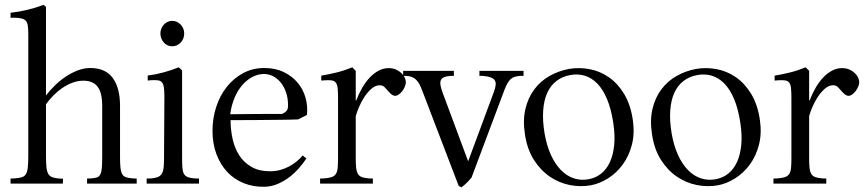

<svg xmlns="http://www.w3.org/2000/svg" viewBox="-20 -764 3596 799"><path d="M171.4 -116.2Q171.4 -85.9 173.3 -67.9Q175.3 -49.8 181.2 -40Q187 -30.3 197.8 -26.4Q208.5 -22.5 226.1 -21L242.2 -20.5L241.7 0H23.9V-21L40 -21.5Q59.1 -22.9 70.6 -26.4Q82 -29.8 87.9 -39.6Q93.8 -49.3 95.7 -67.1Q97.7 -85 97.7 -115.7V-621.6Q97.7 -643.6 95.7 -657Q93.8 -670.4 87.4 -677.5Q81.1 -684.6 69.3 -687.3Q57.6 -689.9 38.1 -690.4L23.9 -689.9V-710.9Q59.1 -714.8 93 -722.9Q127 -731 161.1 -743.7Q163.6 -742.2 166.7 -739.7Q169.9 -737.3 171.4 -734.9V-366.7Q187 -387.2 207.8 -407.7Q228.5 -428.2 252.4 -444.3Q276.4 -460.4 302.7 -470.7Q329.1 -481 355.5 -481Q418.9 -481 449.2 -439.5Q479.5 -397.9 479.5 -324.2V-110.4Q479.5 -81.5 481.4 -64.7Q483.4 -47.9 489 -38.6Q494.6 -29.3 505.4 -26.1Q516.1 -22.9 533.7 -21.5L548.8 -21V0H342.3V-21L357.4 -21.5Q373 -22.5 382.6 -25.4Q392.1 -28.3 397.2 -37.8Q402.3 -47.4 403.8 -65.2Q405.3 -83 405.3 -113.8V-322.8Q405.3 -379.4 385.7 -403.8Q366.2 -428.2 327.1 -428.2Q303.7 -428.2 281.2 -419.7Q258.8 -411.1 238.8 -397.5Q218.8 -383.8 201.7 -366.2Q184.6 -348.6 171.4 -330.1Z M746.6 -624.5Q746.6 -613.8 742.7 -604Q738.8 -594.2 731.9 -586.9Q725.1 -579.6 716.1 -575.4Q707 -571.3 696.8 -571.3Q686.5 -571.3 677.5 -575.4Q668.5 -579.6 661.9 -586.9Q655.3 -594.2 651.4 -604Q647.5 -613.8 647.5 -624.5Q647.5 -635.3 651.4 -644.8Q655.3 -654.3 661.9 -661.6Q668.5 -668.9 677.5 -673.1Q686.5 -677.2 696.8 -677.2Q707 -677.2 716.1 -673.1Q725.1 -668.9 731.9 -661.6Q738.8 -654.3 742.7 -644.8Q746.6 -635.3 746.6 -624.5ZM737.8 -104Q737.8 -79.1 739.3 -63.5Q740.7 -47.9 746.3 -39.1Q752 -30.3 762.2 -26.6Q772.5 -22.9 790 -21.5L808.1 -21V0H590.3V-21L608.4 -21.5Q626 -22.9 636.5 -27.1Q647 -31.2 652.8 -40.3Q658.7 -49.3 660.6 -64.5Q662.6 -79.6 662.6 -103.5L664.1 -360.8Q664.1 -385.3 662.1 -399.4Q660.2 -413.6 654.3 -420.9Q648.4 -428.2 637.2 -429.7Q626 -431.2 607.4 -430.2L594.7 -428.7V-449.7Q627 -453.6 660.2 -462.6Q693.4 -471.7 723.6 -483.9Q725.6 -482.4 727.1 -481Q728.5 -479.5 730 -478.5Q732.4 -476.1 734.6 -473.9Q736.8 -471.7 737.8 -470.2Z M1254.9 -104.5Q1243.7 -86.9 1226.3 -66.7Q1209 -46.4 1187 -29.1Q1165 -11.7 1138.4 0.2Q1111.8 12.2 1082.5 13.2Q1035.2 14.6 994.9 -1.5Q954.6 -17.6 925.8 -48.3Q897 -79.1 880.6 -122.8Q864.3 -166.5 864.3 -219.7Q864.3 -271 879.4 -318.1Q894.5 -365.2 922.9 -401.4Q951.2 -437.5 991 -459.2Q1030.8 -481 1079.6 -481Q1126 -481 1161.1 -463.9Q1196.3 -446.8 1219 -419.4Q1241.7 -392.1 1251.5 -357.2Q1261.2 -322.3 1257.3 -286.1Q1249 -280.8 1239 -276.4Q1229 -272 1220.7 -267.1Q1208.5 -266.6 1188.2 -266.1Q1168 -265.6 1143.3 -265.4Q1118.7 -265.1 1092 -264.9Q1065.4 -264.6 1040.3 -264.4Q1015.1 -264.2 993.4 -264.2Q971.7 -264.2 957.5 -264.2H939.5Q939.5 -224.6 947.8 -186.5Q956.1 -148.4 975.1 -118.4Q994.1 -88.4 1025.9 -69.8Q1057.6 -51.3 1104.5 -51.3Q1126 -51.3 1145.8 -56.6Q1165.5 -62 1182.6 -71Q1199.7 -80.1 1214.4 -92Q1229 -104 1239.7 -117.2ZM938 -288.6Q1046.4 -290 1154.3 -290Q1166 -295.4 1172.4 -302.5Q1178.7 -309.6 1178.7 -325.2Q1178.7 -354 1170.9 -377.9Q1163.1 -401.9 1149.4 -419.2Q1135.7 -436.5 1117.4 -446.3Q1099.1 -456.1 1078.1 -456.1Q1060.5 -456.1 1042.5 -449.2Q1024.4 -442.4 1007.6 -428.7Q990.7 -415 976.6 -394.8Q962.4 -374.5 952.6 -348.1Q942.4 -320.8 938 -288.6Z M1460.4 -105Q1460.4 -79.6 1462.4 -63.7Q1464.4 -47.9 1470.2 -39.1Q1476.1 -30.3 1487.1 -26.6Q1498 -22.9 1516.6 -21.5L1531.7 -21V0H1312V-21L1327.1 -21.5Q1347.2 -22.9 1358.9 -26.6Q1370.6 -30.3 1377 -39.1Q1383.3 -47.9 1385 -63.5Q1386.7 -79.1 1386.7 -104.5V-357.4Q1386.7 -382.8 1385 -397.7Q1383.3 -412.6 1377.4 -420.2Q1371.6 -427.7 1360.4 -429.4Q1349.1 -431.2 1330.1 -429.7L1316.9 -428.7V-449.2Q1349.1 -454.6 1380.9 -462.4Q1412.6 -470.2 1446.3 -483.9L1452.6 -477.1L1460.4 -469.2V-345.7H1462.4Q1473.6 -375 1488 -399.7Q1502.4 -424.3 1519.5 -442.1Q1536.6 -460 1556.2 -470.2Q1575.7 -480.5 1597.2 -480.5Q1614.3 -480.5 1627.4 -474.9Q1640.6 -469.2 1649.9 -460.4Q1659.2 -451.7 1664.1 -441.4Q1668.9 -431.2 1668.9 -421.9Q1668.9 -413.6 1664.8 -403.6Q1660.6 -393.6 1654.1 -385Q1647.5 -376.5 1639.6 -370.8Q1631.8 -365.2 1624.5 -365.2Q1617.7 -365.2 1611.1 -369.9Q1604.5 -374.5 1597.2 -382.8Q1588.9 -392.6 1580.8 -400.9Q1572.8 -409.2 1560.1 -409.2Q1542.5 -409.2 1526.1 -395Q1509.8 -380.9 1496.6 -360.8Q1483.4 -340.8 1474.1 -318.8Q1464.8 -296.9 1460.4 -280.8Z M1868.7 -469.2V-448.2H1854Q1837.4 -446.8 1827.6 -442.6Q1817.9 -438.5 1814.5 -430.2Q1811 -421.9 1813.2 -408.9Q1815.4 -396 1822.3 -377.4L1928.2 -92.8L2035.6 -382.3Q2041.5 -398.9 2042.7 -410.6Q2043.9 -422.4 2038.8 -429.9Q2033.7 -437.5 2021.7 -441.9Q2009.8 -446.3 1989.7 -448.2H1975.1V-469.2H2158.7V-448.2H2144.5Q2132.3 -447.3 2122.8 -444.6Q2113.3 -441.9 2106 -435.5Q2098.6 -429.2 2092.3 -418.2Q2085.9 -407.2 2079.1 -389.6L1942.4 -25.4Q1924.3 -2.4 1900.4 15.6L1888.7 9.3L1736.8 -387.7Q1731 -403.3 1724.9 -414.3Q1718.8 -425.3 1711.4 -432.4Q1704.1 -439.5 1694.6 -443.4Q1685.1 -447.3 1671.9 -448.2H1657.7V-469.2Z M2613.8 -262.7Q2621.6 -206.5 2609.1 -159.9Q2596.7 -113.3 2571 -78.6Q2545.4 -43.9 2510.3 -21.7Q2475.1 0.5 2437.5 7.3Q2395 14.6 2350.6 5.9Q2306.2 -2.9 2267.8 -29.1Q2229.5 -55.2 2201.7 -98.9Q2173.8 -142.6 2164.6 -204.6Q2155.3 -263.7 2166.5 -310.8Q2177.7 -357.9 2203.6 -392.3Q2229.5 -426.8 2267.1 -448Q2304.7 -469.2 2347.7 -477.1Q2389.6 -484.4 2433.1 -476.3Q2476.6 -468.3 2513.7 -442.6Q2550.8 -417 2577.6 -372.6Q2604.5 -328.1 2613.8 -262.7ZM2429.2 -18.1Q2459 -23.4 2481.7 -41.5Q2504.4 -59.6 2518.1 -89.4Q2531.7 -119.1 2535.9 -159.9Q2540 -200.7 2532.2 -252Q2523.4 -310.5 2506.3 -351.3Q2489.3 -392.1 2465.6 -416.3Q2441.9 -440.4 2413.3 -449Q2384.8 -457.5 2353 -451.7Q2320.3 -445.8 2295.9 -427.2Q2271.5 -408.7 2257.6 -378.2Q2243.7 -347.7 2240.5 -305.4Q2237.3 -263.2 2246.1 -209.5Q2254.9 -158.2 2272.5 -119.6Q2290 -81.1 2314.2 -56.4Q2338.4 -31.7 2367.7 -22Q2397 -12.2 2429.2 -18.1Z M3142.6 -262.7Q3150.4 -206.5 3137.9 -159.9Q3125.5 -113.3 3099.9 -78.6Q3074.2 -43.9 3039.1 -21.7Q3003.9 0.5 2966.3 7.3Q2923.8 14.6 2879.4 5.9Q2835 -2.9 2796.6 -29.1Q2758.3 -55.2 2730.5 -98.9Q2702.6 -142.6 2693.4 -204.6Q2684.1 -263.7 2695.3 -310.8Q2706.5 -357.9 2732.4 -392.3Q2758.3 -426.8 2795.9 -448Q2833.5 -469.2 2876.5 -477.1Q2918.5 -484.4 2961.9 -476.3Q3005.4 -468.3 3042.5 -442.6Q3079.6 -417 3106.4 -372.6Q3133.3 -328.1 3142.6 -262.7ZM2958 -18.1Q2987.8 -23.4 3010.5 -41.5Q3033.2 -59.6 3046.9 -89.4Q3060.5 -119.1 3064.7 -159.9Q3068.8 -200.7 3061 -252Q3052.2 -310.5 3035.2 -351.3Q3018.1 -392.1 2994.4 -416.3Q2970.7 -440.4 2942.1 -449Q2913.6 -457.5 2881.8 -451.7Q2849.1 -445.8 2824.7 -427.2Q2800.3 -408.7 2786.4 -378.2Q2772.5 -347.7 2769.3 -305.4Q2766.1 -263.2 2774.9 -209.5Q2783.7 -158.2 2801.3 -119.6Q2818.8 -81.1 2843 -56.4Q2867.2 -31.7 2896.5 -22Q2925.8 -12.2 2958 -18.1Z M3347.2 -105Q3347.2 -79.6 3349.1 -63.7Q3351.1 -47.9 3356.9 -39.1Q3362.8 -30.3 3373.8 -26.6Q3384.8 -22.9 3403.3 -21.5L3418.5 -21V0H3198.7V-21L3213.9 -21.5Q3233.9 -22.9 3245.6 -26.6Q3257.3 -30.3 3263.7 -39.1Q3270 -47.9 3271.7 -63.5Q3273.4 -79.1 3273.4 -104.5V-357.4Q3273.4 -382.8 3271.7 -397.7Q3270 -412.6 3264.2 -420.2Q3258.3 -427.7 3247.1 -429.4Q3235.8 -431.2 3216.8 -429.7L3203.6 -428.7V-449.2Q3235.8 -454.6 3267.6 -462.4Q3299.3 -470.2 3333 -483.9L3339.4 -477.1L3347.2 -469.2V-345.7H3349.1Q3360.4 -375 3374.8 -399.7Q3389.2 -424.3 3406.2 -442.1Q3423.3 -460 3442.9 -470.2Q3462.4 -480.5 3483.9 -480.5Q3501 -480.5 3514.2 -474.9Q3527.3 -469.2 3536.6 -460.4Q3545.9 -451.7 3550.8 -441.4Q3555.7 -431.2 3555.7 -421.9Q3555.7 -413.6 3551.5 -403.6Q3547.4 -393.6 3540.8 -385Q3534.2 -376.5 3526.4 -370.8Q3518.6 -365.2 3511.2 -365.2Q3504.4 -365.2 3497.8 -369.9Q3491.2 -374.5 3483.9 -382.8Q3475.6 -392.6 3467.5 -400.9Q3459.5 -409.2 3446.8 -409.2Q3429.2 -409.2 3412.8 -395Q3396.5 -380.9 3383.3 -360.8Q3370.1 -340.8 3360.8 -318.8Q3351.6 -296.9 3347.2 -280.8Z"/></svg>

Font: Varendra
Style: Regular
Weight: 400
Designer: Jacob Thomas
Foundry: Bangla Type Foundry
Version: Version 1.008